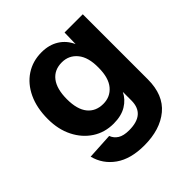

<svg xmlns="http://www.w3.org/2000/svg" viewBox="-191 -684 983 983"><g transform="rotate(-45 300.0 -193.0)"><path d="M296 162Q198 162 138.5 120Q79 78 61 8L203 0Q212 24 234 38Q256 52 296 52Q412 52 412 -48V-110Q394 -73 357 -50.5Q320 -28 264 -28Q200 -28 150 -60.5Q100 -93 71 -150.5Q42 -208 42 -283Q42 -364 70 -423.5Q98 -483 147.5 -515.5Q197 -548 261 -548Q315 -548 354.5 -523.5Q394 -499 414 -454L416 -536H548V-65Q548 48 479.5 105Q411 162 296 162ZM298 -137Q349 -137 380.5 -174.5Q412 -212 412 -286Q413 -360 381 -399Q349 -438 298 -438Q243 -438 213 -399Q183 -360 183 -286Q183 -212 213.5 -174.5Q244 -137 298 -137Z"/></g></svg>

Font: Geist Mono
Style: Bold
Weight: 700
Monospace: yes
Designer: Basement.studio, Andrés Briganti, Mateo Zaragoza
Foundry: Basement.studio, Vercel, Andrés Briganti, Guido Ferreyra, Mateo Zaragoza
Version: Version 1.500; ttfautohint (v1.8.4.7-5d5b)